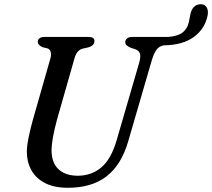

<svg xmlns="http://www.w3.org/2000/svg" viewBox="-20 -875 1004 909"><path d="M532.5 -212 639 -578Q646.5 -604 643 -619.5Q639.5 -635 619.5 -642.5L601 -648Q586 -654.5 579.5 -660.5Q573 -666.5 573 -676Q573.5 -686.5 581.8 -693.2Q590 -700 606.5 -700H775.5Q821.5 -703.5 844.2 -721Q867 -738.5 874 -770L881.5 -808Q886 -830 898.8 -842.8Q911.5 -855.5 932.5 -855Q951 -854 959.2 -838.8Q967.5 -823.5 962.5 -799.5Q949 -737 897 -699.5Q845 -662 758.5 -660.5H756Q735.5 -657.5 722 -640.8Q708.5 -624 697 -584L587 -206Q554.5 -94 484.2 -40Q414 14 302 14Q235.5 14 192.2 -8.8Q149 -31.5 128 -70.2Q107 -109 107 -157Q107.5 -187.5 116.5 -229.5Q125.5 -271.5 136 -309L218.5 -598Q223.5 -614.5 220.2 -628.2Q217 -642 204.5 -646L181.5 -651.5Q158.5 -662 159 -678.5Q159 -687.5 167 -693.8Q175 -700 190 -700H400Q427.5 -700 427 -680.5Q427 -659 397.5 -650.5L370 -644.5Q343.5 -636.5 333 -600L250 -309Q224.5 -214 224 -165Q224 -104.5 257 -73.8Q290 -43 348.5 -43Q413 -43 459.8 -82.5Q506.5 -122 532.5 -212Z"/></svg>

Font: Fraunces 9pt S050
Style: Italic
Weight: 400
Italic angle: -16°
Version: Version 1.000; ttfautohint (v1.8.3)